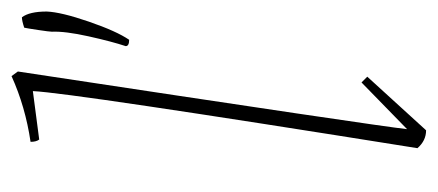

<svg xmlns="http://www.w3.org/2000/svg" viewBox="-233 -519 759 333"><g transform="rotate(-90 146.5 -352.5)"><path d="M87 7Q69 7 56 -8Q152 -609 155 -675L71 -664Q67 -669 67 -679Q128 -688 181 -712L189 -701Q94 -74 89 -26L170 -105L180 -95ZM258 -642Q258 -646 261 -666Q264 -686 265 -690Q277 -694 283 -694Q293 -681 293 -651Q292 -626 275.5 -578Q259 -530 244 -508Q233 -508 233 -514Q241 -538 250 -578.5Q259 -619 258 -642Z"/></g></svg>

Font: Albura ExtraLight
Style: Italic
Weight: 156
Italic angle: -7°
Designer: Mercedes Jáuregui
Foundry: Omnibus-Type Team
Version: Version 1.000